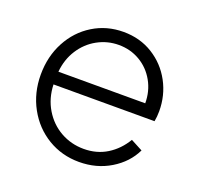

<svg xmlns="http://www.w3.org/2000/svg" viewBox="-103 -653 796 775"><g transform="rotate(20 295.5 -265.5)"><path d="M46 -267Q46 -345 79.5 -408Q113 -471 171.5 -507Q230 -543 302 -543Q373 -543 428.5 -508.5Q484 -474 515 -416.5Q546 -359 546 -291Q546 -268 542 -247H108Q110 -188 138 -141.5Q166 -95 211.5 -69.5Q257 -44 311 -44Q367 -44 410.5 -71Q454 -98 482 -145L533 -118Q505 -60 445.5 -24Q386 12 311 12Q237 12 176.5 -24.5Q116 -61 81 -125Q46 -189 46 -267ZM482 -302Q482 -354 458 -396.5Q434 -439 393 -463Q352 -487 302 -487Q253 -487 210.5 -463.5Q168 -440 141 -398Q114 -356 109 -302Z"/></g></svg>

Font: BLUETTI 2.0 Extralight
Style: Roman
Weight: 200
Designer: Stijn de Vries
Foundry: tokotype
Version: Version 2.005;October 31, 2023;FontCreator 14.0.0.2814 64-bi